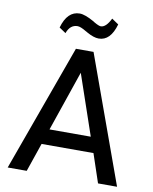

<svg xmlns="http://www.w3.org/2000/svg" viewBox="-89 -877 754 944"><g transform="rotate(10 288.0 -405.0)"><path d="M332 -633 561 0H466L418 -143H159L110 0H15L244 -633ZM185 -220H391L288 -521ZM428 -787Q404 -702 345 -702Q320 -702 285 -722Q283 -723 280 -725Q278 -726 276 -727Q248 -744 233 -744Q196 -744 180 -700L147 -722Q171 -807 233 -807Q259 -807 305 -781Q307 -780 311 -777Q335 -763 345 -763Q371 -763 394 -810Z"/></g></svg>

Font: TajawalTap Med
Style: Regular
Weight: 500
Designer: Boutros Fonts
Foundry: Created by Boutros International 2017
Version: Version 2.700